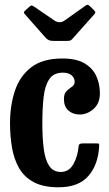

<svg xmlns="http://www.w3.org/2000/svg" viewBox="-20 -781 464 814"><path d="M22.5 -258.5Q22.5 -333.5 43.2 -396Q64 -458.5 112.5 -495.8Q161 -533 244.5 -533Q304.5 -533 339.2 -512Q374 -491 388.8 -457.2Q403.5 -423.5 403.5 -385.5Q403.5 -342.5 376.5 -319Q349.5 -295.5 318.5 -295.5Q289.5 -295.5 270.2 -312.2Q251 -329 251 -361Q251 -384.5 262.5 -395.2Q274 -406 285.2 -413.5Q296.5 -421 296.5 -433.5Q296.5 -451 283.2 -462Q270 -473 246.5 -473Q207 -473 188.5 -444.8Q170 -416.5 164.8 -368Q159.5 -319.5 159.5 -258.5Q159.5 -196.5 165.5 -150Q171.5 -103.5 188.5 -77.8Q205.5 -52 238 -52Q272 -52 290.8 -84.5Q309.5 -117 313.5 -162.5Q314 -173 330.5 -173H389Q398.5 -173 399.5 -171.2Q400.5 -169.5 400.5 -162Q396.5 -83 354.8 -35Q313 13 228 13Q164 13 123.5 -8.5Q83 -30 61.2 -67.8Q39.5 -105.5 31 -154.5Q22.5 -203.5 22.5 -258.5ZM173.5 -621 87.5 -718.5Q82 -724 81.5 -727.8Q81 -731.5 87 -736.5L104.5 -752.5Q112 -758.5 115 -757.8Q118 -757 126 -752L210 -694.5Q233 -679 254.5 -694.5L342.5 -757Q349.5 -762 353.2 -760.5Q357 -759 363 -753L377 -739.5Q383.5 -733 384.2 -729.5Q385 -726 379 -719.5L289 -618.5Q284 -612.5 279.5 -610Q275 -607.5 263.5 -607.5H208Q194 -607.5 186.8 -611Q179.5 -614.5 173.5 -621Z"/></svg>

Font: Besley* Condensed Semi
Style: Regular
Weight: 600
Width: 3
Designer: Owen Earl
Foundry: indestructible type*
Version: Version 3.000; ttfautohint (v1.8.3)